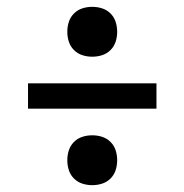

<svg xmlns="http://www.w3.org/2000/svg" viewBox="-20 -621 540 562"><path d="M250 -455Q235 -455 221 -459.5Q207 -464 196.5 -474.5Q186 -485 181.5 -499Q177 -513 177 -528Q177 -543 181.5 -557Q186 -571 196.5 -581.5Q207 -592 221 -596.5Q235 -601 250 -601Q265 -601 279 -596.5Q293 -592 303.5 -581.5Q314 -571 318.5 -557Q323 -543 323 -528Q323 -513 318.5 -499Q314 -485 303.5 -474.5Q293 -464 279 -459.5Q265 -455 250 -455ZM62 -303V-377H438V-303ZM250 -79Q235 -79 221 -83.5Q207 -88 196.5 -98.5Q186 -109 181.5 -123Q177 -137 177 -152Q177 -167 181.5 -181Q186 -195 196.5 -205.5Q207 -216 221 -220.5Q235 -225 250 -225Q265 -225 279 -220.5Q293 -216 303.5 -205.5Q314 -195 318.5 -181Q323 -167 323 -152Q323 -137 318.5 -123Q314 -109 303.5 -98.5Q293 -88 279 -83.5Q265 -79 250 -79Z"/></svg>

Font: Iosevka Custom Medium
Style: Regular
Weight: 500
Monospace: yes
Designer: Belleve Invis
Foundry: Belleve Invis
Version: Version 32.5.0; ttfautohint (v1.8.4)